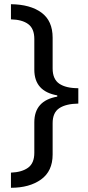

<svg xmlns="http://www.w3.org/2000/svg" viewBox="-20 -734 420 912"><path d="M32 86Q84 84 113.5 62.5Q143 41 143 -8V-153Q143 -256 252 -275V-281Q143 -300 143 -403V-549Q143 -598 114 -619.5Q85 -641 32 -642V-714Q124 -713 177 -674Q230 -635 230 -555V-409Q230 -358 261.5 -336.5Q293 -315 352 -315V-242Q293 -241 261.5 -220Q230 -199 230 -149V0Q230 79 175 118.5Q120 158 32 158Z"/></svg>

Font: Noto Sans Ugaritic
Style: Regular
Weight: 400
Designer: Monotype Design Team
Foundry: Monotype Imaging Inc.
Version: Version 2.001; ttfautohint (v1.8.4.7-5d5b)